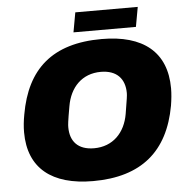

<svg xmlns="http://www.w3.org/2000/svg" viewBox="-57 -902 948 971"><g transform="rotate(-5 416.5 -417.0)"><path d="M343 -746H660L678 -846H361ZM377 12C623 12 761 -106 802 -334C807 -365 810 -394 810 -421C810 -606 692 -700 482 -700C231 -700 99 -582 59 -354C53 -322 50 -292 50 -264C50 -81 168 12 377 12ZM396 -153C314 -153 275 -199 275 -270C275 -283 276 -297 290 -376C306 -470 367 -535 463 -535C545 -535 585 -488 585 -417C585 -404 583 -390 570 -312C554 -218 492 -153 396 -153Z"/></g></svg>

Font: Archivo Black
Style: Italic
Weight: 900
Italic angle: -10°
Designer: Hector Gatti
Foundry: Omnibus-Type
Version: Version 2.001